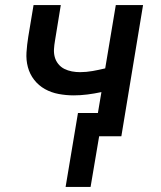

<svg xmlns="http://www.w3.org/2000/svg" viewBox="-20 -540 640 761"><path d="M240 201 289 -92H368L382 -175Q354 -169 326.5 -165.5Q299 -162 272 -162Q242 -162 212.5 -167.5Q183 -173 158 -187Q133 -201 115.5 -223.5Q98 -246 90.5 -274Q83 -302 85 -332.5Q87 -363 92 -394L113 -520H221L198 -379Q195 -362 194 -345.5Q193 -329 197 -314Q201 -299 211 -286.5Q221 -274 235 -267Q249 -260 265 -257Q281 -254 297 -254Q322 -254 347 -258.5Q372 -263 397 -269L439 -520H547L461 0H373L339 201Z"/></svg>

Font: Iosevka SS04 Semibold Extended
Style: Italic
Weight: 600
Width: 7
Italic angle: -9°
Monospace: yes
Designer: Belleve Invis
Foundry: Belleve Invis
Version: Version 19.0.0; ttfautohint (v1.8.4)